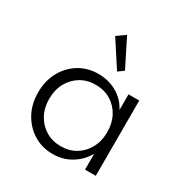

<svg xmlns="http://www.w3.org/2000/svg" viewBox="-186 -963 1090 1131"><g transform="rotate(30 359.0 -398.0)"><path d="M326 16Q394 16 449.5 -17Q505 -50 538 -108V0H611V-512H538V-405.5Q509 -463 452.2 -495.5Q395.5 -528 326 -528Q253 -528 195.2 -492.8Q137.5 -457.5 104.2 -396Q71 -334.5 71 -256.5Q71 -177.5 104.8 -116Q138.5 -54.5 196 -19.2Q253.5 16 326 16ZM344 -47.5Q287 -47.5 242.2 -74.5Q197.5 -101.5 172 -148.5Q146.5 -195.5 146.5 -256Q146.5 -317 172 -364Q197.5 -411 242 -437.8Q286.5 -464.5 344 -464.5Q401.5 -464.5 446 -437.8Q490.5 -411 515.8 -364Q541 -317 541 -256Q541 -195.5 515.5 -148.2Q490 -101 445.8 -74.2Q401.5 -47.5 344 -47.5ZM412.5 -594.5 450.5 -622 355.5 -811.5 298 -770.5Z"/></g></svg>

Font: Spartan
Style: Regular
Weight: 400
Designer: Matt Bailey, Mirko Velimirovic
Foundry: Matt Bailey
Version: Version 1.003; ttfautohint (v1.8.3)